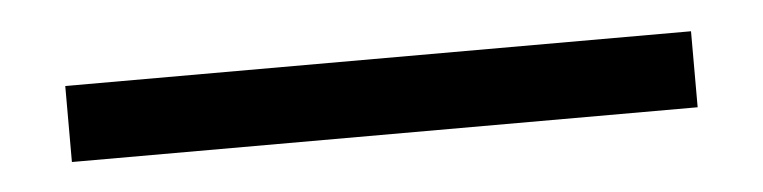

<svg xmlns="http://www.w3.org/2000/svg" viewBox="-23 -25 600 151"><g transform="rotate(-5 277.0 51.0)"><path d="M30 81V21H524V81Z"/></g></svg>

Font: Baskervville SC
Style: Regular
Weight: 400
Designer: Alexis Faudot, Rémi Forte, Morgane Pierson, Rafael Ribas, Tanguy Vanlaeys, Rosalie Wagner, Thomas Huot-Marchand
Foundry: ANRT
Version: Version 1.100